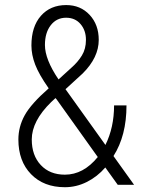

<svg xmlns="http://www.w3.org/2000/svg" viewBox="-20 -741 577 770"><path d="M175.3 -386.7Q136.2 -442.4 121.1 -481.9Q106 -521.5 106 -558.6Q106 -634.3 144 -677.5Q182.1 -720.7 245.6 -720.7Q302.7 -720.7 339.4 -681.4Q376 -642.1 376 -581.1Q376 -510.3 311.5 -446.3L242.7 -383.3L402.8 -159.7Q437.5 -230 437.5 -318.4H487.3Q487.3 -196.8 435.1 -115.2L517.6 0H452.1L402.3 -69.3Q370.1 -32.2 328.1 -11.2Q286.1 9.8 240.2 9.8Q155.3 9.8 104.5 -42.5Q53.7 -94.7 53.7 -181.6Q53.7 -232.9 79.3 -279.1Q105 -325.2 175.3 -386.7ZM240.2 -40.5Q314.5 -40.5 372.1 -111.3L207.5 -341.8L202.6 -347.7L185.1 -331.5Q107.4 -255.4 107.4 -181.6Q107.4 -117.7 143.6 -79.1Q179.7 -40.5 240.2 -40.5ZM160.2 -560.5Q160.2 -502.9 214.8 -422.4L266.1 -469.2Q292 -491.7 308.3 -518.3Q324.7 -544.9 324.7 -581.1Q324.7 -619.1 303 -644.5Q281.2 -669.9 245.1 -669.9Q207 -669.9 183.6 -639.9Q160.2 -609.9 160.2 -560.5Z"/></svg>

Font: Roboto Condensed Light
Style: Regular
Weight: 300
Designer: Google
Version: Version 2.134; 2016